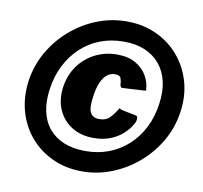

<svg xmlns="http://www.w3.org/2000/svg" viewBox="-83 -841 996 941"><g transform="rotate(10 415.0 -371.0)"><path d="M384 10Q303 10 237 -20.5Q171 -51 125 -104.5Q79 -158 59 -229.5Q39 -301 50 -382Q61 -459 99 -526Q137 -593 195.5 -644Q254 -695 325.5 -723.5Q397 -752 475 -752Q555 -752 621.5 -721.5Q688 -691 734 -637Q780 -583 800.5 -512Q821 -441 809 -360Q798 -282 759.5 -215Q721 -148 662.5 -97.5Q604 -47 532.5 -18.5Q461 10 384 10ZM383 -91Q446 -91 499.5 -111.5Q553 -132 595 -170.5Q637 -209 664 -262.5Q691 -316 700 -382Q709 -444 697.5 -493.5Q686 -543 656.5 -578.5Q627 -614 582 -633Q537 -652 477 -652Q413 -652 359 -631Q305 -610 263.5 -571Q222 -532 195 -478.5Q168 -425 159 -360Q150 -298 161 -248Q172 -198 201.5 -163Q231 -128 276.5 -109.5Q322 -91 383 -91ZM455 -584Q512 -584 549 -562Q586 -540 604.5 -507Q623 -474 624 -442Q627 -437 626 -435.5Q625 -434 615 -433L509 -427Q503 -426 499 -433Q495 -440 496 -450Q495 -461 490.5 -474Q486 -487 461 -487Q441 -487 423.5 -474Q406 -461 393.5 -433.5Q381 -406 375 -362Q366 -301 379 -279Q392 -257 422 -257Q457 -257 476 -277.5Q495 -298 513 -327Q515 -326 517 -324Q519 -322 526 -320L596 -306Q610 -304 604 -279Q600 -266 586 -246Q572 -226 548.5 -206.5Q525 -187 490.5 -174Q456 -161 411 -161Q348 -161 302.5 -189.5Q257 -218 235 -268Q213 -318 222 -382Q231 -443 264 -488.5Q297 -534 347 -559Q397 -584 455 -584Z"/></g></svg>

Font: Libre Franklin Thin Black
Style: Italic
Weight: 900
Italic angle: -8°
Version: Version 2.000